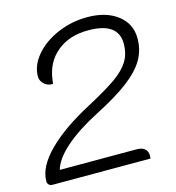

<svg xmlns="http://www.w3.org/2000/svg" viewBox="-106 -800 816 890"><g transform="rotate(-15 302.0 -354.5)"><path d="M13 -23Q13 -92 88 -167Q163 -242 298 -313Q388 -361 434.5 -394Q481 -427 503 -462.5Q525 -498 525 -547Q525 -649 381 -649Q291 -649 232.5 -601.5Q174 -554 163 -473L160 -451Q135 -450 118 -465.5Q101 -481 101 -502Q101 -555 141.5 -603Q182 -651 249.5 -680Q317 -709 392 -709Q483 -709 538 -666.5Q593 -624 593 -554Q593 -498 566.5 -452.5Q540 -407 481 -362Q422 -317 320 -265Q223 -215 162 -161.5Q101 -108 87 -58H456Q481 -58 494.5 -46.5Q508 -35 508 -14Q508 -5 507 0H37Q26 0 19.5 -6.5Q13 -13 13 -23Z"/></g></svg>

Font: K2D ExtraLight
Style: Italic
Weight: 275
Italic angle: -10°
Designer: Katatrad Aksorn Co.,Ltd.
Foundry: Cadson Demak Co.,Ltd.
Version: Version 1.000; ttfautohint (v1.6)